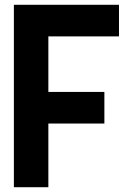

<svg xmlns="http://www.w3.org/2000/svg" viewBox="-20 -782 554 802"><path d="M38 0H182V-266H416V-398H182V-630H477V-762H38Z"/></svg>

Font: Digital Distortion
Style: Regular
Weight: 400
Version: Version 1